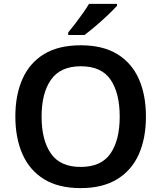

<svg xmlns="http://www.w3.org/2000/svg" viewBox="-20 -958 830 988"><path d="M731 -358Q731 -247 694.5 -164.5Q658 -82 583 -36Q508 10 395 10Q281 10 206.5 -36Q132 -82 95.5 -165Q59 -248 59 -359Q59 -469 95.5 -551.5Q132 -634 206.5 -679.5Q281 -725 396 -725Q509 -725 583.5 -679.5Q658 -634 694.5 -551.5Q731 -469 731 -358ZM194 -358Q194 -237 242 -168Q290 -99 395 -99Q501 -99 548.5 -168Q596 -237 596 -358Q596 -479 549 -548Q502 -617 396 -617Q291 -617 242.5 -548Q194 -479 194 -358ZM582 -928Q566 -910 535.5 -881Q505 -852 472 -824Q439 -796 415 -778H331V-791Q346 -809 366 -835Q386 -861 405.5 -888.5Q425 -916 438 -938H582Z"/></svg>

Font: Noto Sans Kannada SemiBold
Style: Regular
Weight: 600
Designer: Jelle Bosma - Monotype Design Team
Foundry: Monotype Imaging Inc.
Version: Version 2.005; ttfautohint (v1.8.4.7-5d5b)